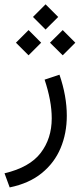

<svg xmlns="http://www.w3.org/2000/svg" viewBox="-20 -588 375 870"><path d="M186.5 -568.4 243.7 -511.2 186.5 -454.1 129.4 -511.2ZM264.2 -451.7 321.3 -394.5 264.2 -337.4 206.5 -394.5ZM109.4 -451.7 166.5 -394.5 109.4 -337.4 52.2 -394.5ZM23.9 261.2 0.5 197.3Q114.3 170.4 164.3 105Q214.4 39.6 214.4 -51.8Q214.4 -92.3 206.1 -136.2Q197.8 -180.2 182.1 -227.1L249.5 -249.5Q282.7 -152.8 282.7 -63.5Q282.7 16.1 254.6 83Q226.6 149.9 169.2 196.5Q111.8 243.2 23.9 261.2Z"/></svg>

Font: Vazirmatn FD Light
Style: Regular
Weight: 300
Designer: Saber Rastikerdar
Foundry: Saber Rastikerdar
Version: Version 33.003